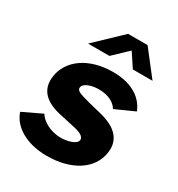

<svg xmlns="http://www.w3.org/2000/svg" viewBox="-176 -846 902 972"><g transform="rotate(30 275.5 -360.5)"><path d="M400 -587H515L403 -731H289L138 -587H263L347 -667ZM241 10C380 10 487 -53 502 -161C509 -210 497 -279 374 -311L289 -332C234 -347 210 -354 213 -374C216 -400 261 -414 302 -414C357 -414 396 -393 413 -363L524 -413C501 -473 439 -526 321 -526C178 -526 80 -454 67 -352C56 -269 109 -223 204 -204L281 -187C320 -179 351 -167 348 -143C344 -118 294 -105 257 -105C190 -105 142 -139 124 -169L13 -116C36 -46 116 10 241 10Z"/></g></svg>

Font: United Sans ExtraBold
Style: Italic
Weight: 800
Italic angle: -8°
Designer: Pablo Impallari, Rodrigo Fuenzalida (Modified by Dan O. Williams)
Version: Version 1.000;PS 001.000;hotconv 1.0.88;makeotf.lib2.5.64775